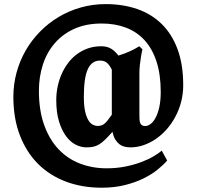

<svg xmlns="http://www.w3.org/2000/svg" viewBox="-20 -690 940 918"><path d="M514.6 -356.9Q504.9 -377 492.4 -388.7Q480 -400.4 458 -400.4Q418.9 -400.4 399.9 -359.4Q380.9 -318.4 380.9 -227.1Q380.9 -185.5 386.7 -158.7Q392.6 -131.8 402.1 -116Q411.6 -100.1 423.3 -94Q435.1 -87.9 446.8 -87.9Q456.1 -87.9 463.9 -90.1Q471.7 -92.3 479.2 -98.4Q486.8 -104.5 495.1 -115Q503.4 -125.5 514.6 -141.6ZM856 -282.7Q856 -241.7 846.2 -203.6Q836.4 -165.5 818.8 -132.6Q801.3 -99.6 777.6 -72.5Q753.9 -45.4 725.8 -26.1Q697.8 -6.8 666.7 3.9Q635.7 14.6 604 14.6Q588.4 14.6 575 11.2Q561.5 7.8 550.5 -0.7Q539.6 -9.3 531 -23.4Q522.5 -37.6 517.6 -59.6Q497.6 -37.1 482.9 -22.7Q468.3 -8.3 454.6 0Q440.9 8.3 426.5 11.5Q412.1 14.6 392.6 14.6Q367.7 14.6 342 1.7Q316.4 -11.2 295.9 -38.8Q275.4 -66.4 262.2 -109.1Q249 -151.9 249 -211.9Q249 -243.7 255.4 -274.9Q261.7 -306.2 274.2 -334.7Q286.6 -363.3 304.9 -387.9Q323.2 -412.6 347.2 -430.4Q371.1 -448.2 400.1 -458.5Q429.2 -468.8 463.4 -468.8Q474.6 -468.8 484.6 -467Q494.6 -465.3 504.6 -460.7Q514.6 -456.1 524.9 -447.3Q535.2 -438.5 546.4 -424.3Q562 -429.2 575 -434.1Q587.9 -439 599.6 -444.1Q611.3 -449.2 622.6 -455.3Q633.8 -461.4 646 -468.8L661.1 -454.1Q656.7 -436 653.8 -416.5Q650.9 -399.9 648.7 -379.4Q646.5 -358.9 646.5 -338.4V-139.2Q646.5 -126.5 647.2 -116.9Q647.9 -107.4 650.9 -100.8Q653.8 -94.2 659.4 -90.8Q665 -87.4 674.8 -87.4Q687 -87.4 700.2 -97.4Q713.4 -107.4 724.1 -127.4Q734.9 -147.5 741.7 -178.2Q748.5 -209 748.5 -250Q748.5 -334 728.3 -395.8Q708 -457.5 671.1 -497.8Q634.3 -538.1 582 -557.9Q529.8 -577.6 466.3 -577.6Q391.6 -577.6 335.4 -552.2Q279.3 -526.9 241.5 -482.9Q203.6 -439 184.8 -380.4Q166 -321.8 166 -255.9Q166 -162.1 191.2 -92.3Q216.3 -22.5 259.8 23.4Q303.2 69.3 362.3 92Q421.4 114.7 489.7 114.7Q538.1 114.7 579.8 106.2Q621.6 97.7 655.3 85Q689 72.3 713.9 57.6Q738.8 43 753.4 30.3L779.3 77.6Q761.7 98.1 733.6 120.8Q705.6 143.6 666.7 162.8Q627.9 182.1 577.6 194.8Q527.3 207.5 465.8 207.5Q372.6 207.5 294.9 178.2Q217.3 148.9 161.6 93.3Q106 37.6 75 -43.2Q43.9 -124 43.9 -227.1Q43.9 -287.1 59.3 -343.5Q74.7 -399.9 103 -449Q131.3 -498 171.4 -538.8Q211.4 -579.6 260.5 -608.9Q309.6 -638.2 366.5 -654.3Q423.3 -670.4 485.4 -670.4Q567.4 -670.4 635.5 -647Q703.6 -623.5 752.7 -575.7Q801.8 -527.8 828.9 -454.8Q856 -381.8 856 -282.7Z"/></svg>

Font: Gentium Book Basic
Style: Bold
Weight: 700
Designer: J. Victor Gaultney and Annie Olsen
Foundry: SIL International
Version: Version 1.102; 2013; Maintenance release